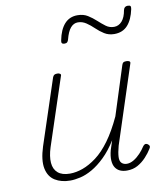

<svg xmlns="http://www.w3.org/2000/svg" viewBox="-88 -857 822 947"><g transform="rotate(-10 323.5 -384.0)"><path d="M188 16Q143 16 111.5 -3.5Q80 -23 71.5 -65Q63 -107 84 -173L192 -500Q195 -508 200 -511.5Q205 -515 216 -515Q224 -515 229.5 -511Q235 -507 231 -499L120 -163Q106 -119 108.5 -86.5Q111 -54 132 -36Q153 -18 192 -18Q223 -18 256.5 -30Q290 -42 325.5 -68.5Q361 -95 395 -141.5Q429 -188 461 -257L539 -501Q542 -510 546.5 -513Q551 -516 562 -516Q571 -516 576.5 -512.5Q582 -509 579 -501L452 -112Q443 -79 442 -57.5Q441 -36 451 -26.5Q461 -17 477 -17Q494 -17 511.5 -27.5Q529 -38 544.5 -54.5Q560 -71 570 -87Q574 -93 579.5 -96Q585 -99 593 -95Q601 -90 602.5 -84Q604 -78 599 -71Q587 -51 568 -30.5Q549 -10 525.5 3Q502 16 472 16Q452 16 437.5 9.5Q423 3 414 -10.5Q405 -24 403.5 -46Q402 -68 410 -98L425 -144Q395 -96 362.5 -64.5Q330 -33 298.5 -15Q267 3 238.5 9.5Q210 16 188 16ZM277 -654Q258 -654 263 -673Q273 -725 298 -753Q323 -781 363 -781Q393 -781 414.5 -767.5Q436 -754 454.5 -737Q473 -720 491 -706.5Q509 -693 532 -693Q555 -693 571.5 -711.5Q588 -730 594 -766Q598 -784 615 -784Q626 -784 629 -780Q632 -776 630 -765Q619 -713 594 -685.5Q569 -658 527 -658Q499 -658 477.5 -671.5Q456 -685 438 -702.5Q420 -720 400.5 -733Q381 -746 359 -746Q338 -746 322.5 -728Q307 -710 297 -671Q295 -663 290.5 -658.5Q286 -654 277 -654Z"/></g></svg>

Font: Playwrite BE VLG Thin
Style: Regular
Weight: 250
Designer: Veronika Burian, José Scaglione
Foundry: TypeTogether
Version: Version 1.002